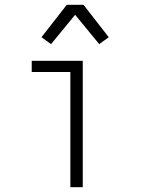

<svg xmlns="http://www.w3.org/2000/svg" viewBox="-20 -785 590 805"><path d="M275 0V-483H113V-530H327V0ZM194 -600 154 -629 260 -765H330L436 -629L396 -600L295 -723Z"/></svg>

Font: Lode Dark Term
Style: Regular
Weight: 400
Monospace: yes
Designer: Belleve Invis
Foundry: Belleve Invis
Version: Version 29.2.0